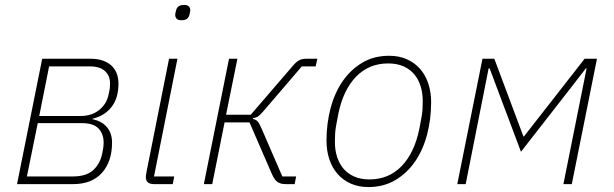

<svg xmlns="http://www.w3.org/2000/svg" viewBox="-20 -746 2488 778"><path d="M151 -508H346Q400 -508 430 -481.5Q460 -455 460 -407Q460 -348 431.5 -312Q403 -276 355 -265V-263Q393 -255 413.5 -230.5Q434 -206 434 -168Q434 -91 393 -45.5Q352 0 277 0H49ZM275 -31Q329 -31 357 -56Q385 -81 394 -123Q398 -142 399 -152Q400 -162 400 -168Q400 -203 379.5 -225Q359 -247 312 -247H133L89 -31ZM307 -276Q351 -276 381.5 -300Q412 -324 420 -363Q424 -380 425 -389.5Q426 -399 426 -407Q426 -439 405.5 -458Q385 -477 343 -477H179L139 -276Z M715 -664Q701 -664 695.5 -670.5Q690 -677 690 -685Q690 -688 690.5 -691.5Q691 -695 693 -702Q695 -713 702.5 -719.5Q710 -726 726 -726Q740 -726 745.5 -719.5Q751 -713 751 -705Q751 -701 748 -688Q746 -677 738.5 -670.5Q731 -664 715 -664ZM604 0Q571 0 571 -28Q571 -36 574 -51L665 -508H699L604 -31H686L680 0Z M908 -508H942L896 -281H996L1169 -482Q1182 -497 1193.5 -502.5Q1205 -508 1221 -508H1266L1259 -477H1203L1047 -295Q1034 -280 1026 -274.5Q1018 -269 1005 -267L1004 -264Q1017 -262 1024 -254Q1031 -246 1040 -225L1124 -31H1180L1174 0H1137Q1116 0 1104 -9Q1092 -18 1083 -38L991 -250H890L840 0H806Z M1473 12Q1433 12 1401.5 -2Q1370 -16 1348 -41Q1326 -66 1314.5 -100.5Q1303 -135 1303 -176Q1303 -245 1319.5 -307.5Q1336 -370 1368.5 -417Q1401 -464 1448 -492Q1495 -520 1557 -520Q1597 -520 1628.5 -506Q1660 -492 1682 -467Q1704 -442 1715.5 -407.5Q1727 -373 1727 -332Q1727 -263 1710.5 -200.5Q1694 -138 1661.5 -91Q1629 -44 1581.5 -16Q1534 12 1473 12ZM1477 -19Q1555 -19 1607 -72.5Q1659 -126 1679 -223L1688 -271Q1691 -287 1692 -303Q1693 -319 1693 -337Q1693 -368 1684.5 -396Q1676 -424 1659 -444.5Q1642 -465 1615.5 -477Q1589 -489 1553 -489Q1475 -489 1423 -435.5Q1371 -382 1351 -285L1342 -237Q1339 -221 1338 -205Q1337 -189 1337 -171Q1337 -139 1345.5 -111.5Q1354 -84 1371 -63.5Q1388 -43 1414.5 -31Q1441 -19 1477 -19Z M1935 -508H1983L2101 -193H2103L2349 -508H2399L2297 0H2263L2357 -469H2354L2289 -385L2091 -131L1997 -381L1964 -469H1960L1867 0H1833Z"/></svg>

Font: IBM Plex Sans ExtLt
Style: Italic
Weight: 200
Italic angle: -11°
Designer: Mike Abbink, Paul van der Laan, Pieter van Rosmalen
Foundry: Bold Monday
Version: Version 3.005